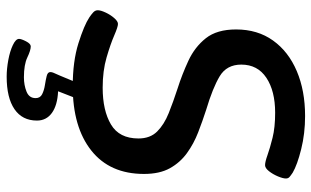

<svg xmlns="http://www.w3.org/2000/svg" viewBox="-204 -544 957 590"><g transform="rotate(90 275.0 -248.5)"><path d="M245 7Q168 7 112.5 -10.5Q57 -28 33 -44Q24 -50 17.5 -56Q11 -62 11 -70Q11 -79 18 -94Q25 -109 35 -120.5Q45 -132 53 -132Q62 -132 88.5 -120.5Q115 -109 156 -97Q197 -85 249 -85Q319 -85 362 -110.5Q405 -136 405 -195Q405 -231 383.5 -252.5Q362 -274 327 -288Q292 -302 252 -315Q208 -329 166 -348.5Q124 -368 97 -402Q70 -436 70 -495Q70 -561 104 -608.5Q138 -656 198 -681.5Q258 -707 336 -707Q390 -707 438 -695Q486 -683 510 -669Q519 -663 523.5 -659Q528 -655 528 -648Q528 -639 521.5 -623.5Q515 -608 505.5 -596Q496 -584 487 -584Q477 -584 456 -591.5Q435 -599 403 -607Q371 -615 326 -615Q259 -615 218.5 -588Q178 -561 178 -511Q178 -466 214 -444.5Q250 -423 317 -403Q351 -392 386 -378.5Q421 -365 450 -344Q479 -323 496.5 -291.5Q514 -260 514 -212Q514 -107 442 -50Q370 7 245 7ZM215 210Q191 210 164 205Q137 200 118 191Q99 182 99 172Q99 165 106.5 150.5Q114 136 122 136Q134 136 156 146.5Q178 157 217 157Q241 157 261 149Q281 141 281 121Q281 107 269 101Q257 95 241 92.5Q225 90 213 87Q201 84 201 76Q201 71 203 66.5Q205 62 212 46Q219 30 234 -7H283L260 52Q303 54 326.5 71Q350 88 350 117Q350 162 315 186Q280 210 215 210Z"/></g></svg>

Font: Asap Semi Expanded Semi Expanded Medium
Style: Italic
Weight: 500
Width: 6
Italic angle: -6°
Designer: Pablo Cosgaya
Foundry: Omnibus-Type
Version: Version 3.001; ttfautohint (v1.8.4.7-5d5b)